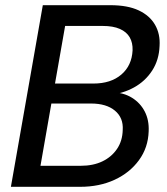

<svg xmlns="http://www.w3.org/2000/svg" viewBox="-20 -720 643 740"><path d="M22 0 145 -700H405Q472 -700 514.5 -680Q557 -660 577.5 -624.5Q598 -589 595 -543Q593 -489 566.5 -448Q540 -407 496.5 -383Q453 -359 400 -354L415 -364Q457 -363 489 -343Q521 -323 538 -290Q555 -257 553 -214Q551 -151 515.5 -102.5Q480 -54 421.5 -27Q363 0 289 0ZM136 -81H291Q339 -81 374.5 -98Q410 -115 431 -146Q452 -177 453 -219Q456 -266 423 -293.5Q390 -321 331 -321H178ZM192 -398H340Q407 -398 447.5 -432.5Q488 -467 491 -526Q492 -555 480 -576Q468 -597 442 -608.5Q416 -620 376 -620H231Z"/></svg>

Font: DM Sans 28pt Medium
Style: Italic
Weight: 500
Italic angle: -10°
Version: Version 4.004;gftools[0.9.30]